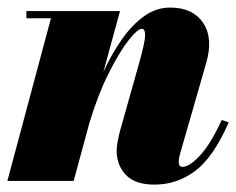

<svg xmlns="http://www.w3.org/2000/svg" viewBox="-20 -490 640 520"><path d="M118 -440.5H51.5V-460H305L260 -295Q282 -343.5 309.8 -383Q337.5 -422.5 370.2 -446Q403 -469.5 441 -469.5Q502 -469.5 530 -428.2Q558 -387 538.5 -319.5L467.5 -73Q466.5 -69.5 465.2 -63.2Q464 -57 464 -53Q464 -38 474 -38Q493 -38 522 -69.2Q551 -100.5 580.5 -165L599.5 -158.5Q558 -64 508.5 -27Q459 10 398.5 10Q346 10 321 -16.2Q296 -42.5 296 -82Q296 -93.5 299 -109Q302 -124.5 305.5 -137L356.5 -318Q373 -376.5 373 -394.2Q373 -412 364.5 -412Q352.5 -412 327.5 -380Q302.5 -348 273.8 -290.5Q245 -233 222 -156.5L179.5 0H0Z"/></svg>

Font: Bodoni* 11pt Fatface
Style: Italic
Weight: 900
Italic angle: -13°
Version: Version 2.3